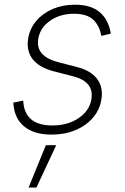

<svg xmlns="http://www.w3.org/2000/svg" viewBox="-20 -574 543 835"><path d="M462 -427.9 420.5 -418Q412.6 -463.4 384.9 -488.8Q357.2 -514.2 302.2 -514.2Q241.1 -514.2 197.6 -483.7Q154.1 -453.1 146.3 -404.8Q133.9 -329.2 233.3 -303.6L314.3 -282.7Q376.1 -266.7 402.9 -230.1Q429.7 -193.5 420.8 -140.6Q413.4 -95.5 383.5 -61.3Q353.7 -27 307.5 -7.8Q261.4 11.4 204.5 11.4Q127.5 11.4 84.3 -24.7Q41.2 -60.7 38 -127.8L81 -136.4Q85.9 -28.4 207.7 -28.4Q275.6 -28.4 322.6 -60.7Q369.7 -93 377.5 -143.1Q389.9 -219.1 296.9 -242.5L214.1 -263.8Q149.5 -280.5 121.6 -317.3Q93.8 -354 102.6 -407.3Q110.1 -451 138.3 -483.8Q166.5 -516.7 209.9 -535.2Q253.2 -553.6 305.4 -553.6Q375.4 -553.6 413.7 -521Q452.1 -488.3 462 -427.9ZM104.4 241.5 179.3 57.5H224.4L138.5 241.5Z"/></svg>

Font: Inter Extra Light  BETA
Style: Italic
Weight: 200
Italic angle: 9.39999°
Designer: Rasmus Andersson
Foundry: rsms
Version: Version 3.011;git-f93a4a705